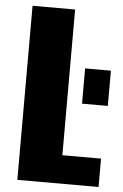

<svg xmlns="http://www.w3.org/2000/svg" viewBox="-56 -850 568 890"><g transform="rotate(5 228.0 -405.0)"><path d="M59 0V-810H257V-132H437V0ZM327 -378V-542H447V-378Z"/></g></svg>

Font: Oswald Heavy
Style: Regular
Weight: 400
Designer: Vernon Adams
Foundry: Vernon Adams
Version: Version 4.101